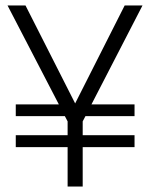

<svg xmlns="http://www.w3.org/2000/svg" viewBox="-20 -680 570 700"><path d="M37.5 -187H226.5V-237.5L216.5 -256.5H37.5V-299.5H194.5L7.5 -660H73L254 -303L434.5 -660H499.5L313.5 -299.5H470.5V-256.5H291.5L281.5 -237.5V-187H470.5V-143.5H281.5V0H226.5V-143.5H37.5Z"/></svg>

Font: League Spartan Light
Style: Regular
Weight: 277
Foundry: The League of Moveable Type
Version: Version 2.002